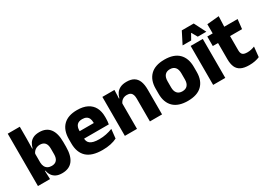

<svg xmlns="http://www.w3.org/2000/svg" viewBox="-10 -1385 2891 2097"><g transform="rotate(-30 1435.0 -336.5)"><path d="M351.7 11.7Q307.5 11.7 277.4 -2.9Q247.3 -17.5 229.4 -44.2Q211.6 -70.8 204 -106.4H164.5L201 -209.4Q202 -179.2 213.1 -158Q224.2 -136.9 244.5 -125.8Q264.8 -114.7 292.6 -114.7Q334.3 -114.7 355.8 -139.5Q377.3 -164.2 377.3 -213.5V-283.1Q377.3 -332.2 356.1 -356.5Q334.9 -380.8 293 -380.8Q269.3 -380.8 250.1 -372Q230.9 -363.2 217.7 -348.2Q204.4 -333.3 198.5 -314.5L163.8 -385H206Q213.5 -418.1 230.5 -444.9Q247.6 -471.7 278.3 -487.4Q309.1 -503.1 356.7 -503.1Q442.5 -503.1 486.8 -446.7Q531.2 -390.3 531.2 -278.2V-218.1Q531.2 -104.7 486.6 -46.5Q442 11.7 351.7 11.7ZM50.9 0V-660.3H203V-513.7L200.5 -356.1L201 -342.6V-154.2L198.5 -124.3L203.2 0Z M861 12.5Q726.9 12.5 663.1 -47.2Q599.2 -107 599.2 -221.4V-272.5Q599.2 -385.7 659.1 -445.8Q718.9 -505.8 833.7 -505.8Q910.5 -505.8 961.6 -479.7Q1012.8 -453.6 1038.6 -405.1Q1064.3 -356.5 1064.3 -288.5V-272.1Q1064.3 -253 1062.7 -233.3Q1061 -213.5 1057.8 -196.4H920.1Q921.8 -225.6 922.4 -251.4Q923 -277.2 923 -297.9Q923 -328.3 913.5 -349.2Q903.9 -370 884.2 -380.9Q864.5 -391.8 833.7 -391.8Q787.7 -391.8 766.4 -367.1Q745 -342.4 745 -296.9V-252L745.9 -235.3V-200.5Q745.9 -181.3 752.2 -164.4Q758.5 -147.5 774.3 -134.7Q790.2 -121.9 817.9 -114.8Q845.7 -107.6 888.6 -107.6Q933.9 -107.6 976 -116.3Q1018.1 -125 1056.7 -140.1L1044.2 -25.2Q1010.2 -7.5 963.6 2.5Q917.1 12.5 861 12.5ZM680.2 -196.4V-291.2H1027V-196.4Z M1462.8 0V-288.8Q1462.8 -315.9 1455.9 -335.6Q1448.9 -355.4 1432.4 -366Q1415.9 -376.7 1387.5 -376.7Q1363.9 -376.7 1345.9 -368.2Q1327.9 -359.8 1315.8 -345.6Q1303.7 -331.4 1297.4 -313.5L1273.8 -385H1300Q1307.8 -418.5 1326.1 -445.1Q1344.4 -471.7 1376.3 -487.4Q1408.3 -503.1 1457.4 -503.1Q1512.4 -503.1 1547.4 -481.9Q1582.4 -460.7 1599.1 -418.7Q1615.9 -376.6 1615.9 -313.3V0ZM1146.9 0V-491.4H1299.2L1294.1 -368.6L1299.9 -354.2V0Z M1935.9 14.2Q1817.2 14.2 1756.4 -45.2Q1695.7 -104.6 1695.7 -211.9V-276.5Q1695.7 -385.4 1756.6 -445.6Q1817.5 -505.8 1935.9 -505.8Q2054.7 -505.8 2115.4 -445.6Q2176 -385.4 2176 -276.5V-211.9Q2176 -104.6 2115.5 -45.2Q2055.1 14.2 1935.9 14.2ZM1935.9 -106.7Q1978.7 -106.7 2000.8 -132.3Q2023 -157.9 2023 -205.5V-283.2Q2023 -332.8 2000.8 -358.9Q1978.7 -384.9 1935.9 -384.9Q1893.5 -384.9 1871.2 -358.9Q1848.9 -332.8 1848.9 -283.2V-205.5Q1848.9 -157.9 1871.2 -132.3Q1893.5 -106.7 1935.9 -106.7Z M2260.3 0V-491.4H2413.3V0ZM2261.4 -686.8H2411.9L2485.5 -541.9V-540.2H2378.2L2338.3 -611H2334.8L2295.1 -540.2H2187.8V-541.9Z M2712 11Q2646.5 11 2607.7 -8.8Q2568.9 -28.6 2552 -68Q2535.2 -107.4 2535.2 -165.5V-440.1H2686.8V-189.9Q2686.8 -153.9 2703.2 -137.3Q2719.5 -120.6 2763.8 -120.6Q2788.6 -120.6 2812.5 -126.1Q2836.4 -131.6 2856.1 -139.8L2843.1 -13.6Q2817.7 -2.3 2784.4 4.4Q2751.2 11 2712 11ZM2469.1 -369.5V-489.6H2851.3L2838.2 -369.5ZM2537.2 -478.7 2536.7 -605.5 2688 -619.8 2682.6 -478.7Z"/></g></svg>

Font: Anek Gujarati Medium
Style: Regular
Weight: 500
Designer: Mrunmayee Ghaisas (Gujarati), Yesha Goshar (Latin)
Foundry: Ek Type
Version: Version 1.003